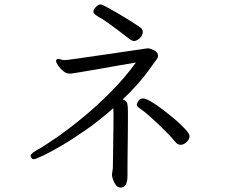

<svg xmlns="http://www.w3.org/2000/svg" viewBox="-20 -777 1040 866"><path d="M584 -592Q583 -592 582 -592.5Q581 -593 580 -593Q572 -594 560 -604Q541 -619 516 -638Q491 -657 465.5 -675Q440 -693 418 -705Q401 -715 401 -725Q401 -733 412 -745Q423 -757 434 -757Q439 -757 459 -746.5Q479 -736 505.5 -720.5Q532 -705 558 -689Q584 -673 601.5 -661Q619 -649 620 -647Q622 -643 623 -640Q624 -637 624 -633Q624 -617 610 -604.5Q596 -592 584 -592ZM485 14Q485 6 487 -4Q489 -14 489 -18Q489 -24 489.5 -52.5Q490 -81 490.5 -120Q491 -159 491.5 -197.5Q492 -236 492 -261Q492 -273 491.5 -280.5Q491 -288 491 -289Q429 -234 368 -191.5Q307 -149 256.5 -119.5Q206 -90 173 -74.5Q140 -59 133 -59Q125 -59 121.5 -65.5Q118 -72 118 -74Q118 -83 143 -98Q181 -119 237 -158Q293 -197 356 -249Q419 -301 481 -363.5Q543 -426 593 -495Q555 -489 508.5 -480.5Q462 -472 418.5 -464.5Q375 -457 344.5 -452Q314 -447 307 -446Q303 -445 300 -445Q297 -445 294 -445Q279 -445 265 -456.5Q251 -468 242 -481.5Q233 -495 233 -501Q233 -511 242 -511Q248 -511 255.5 -508.5Q263 -506 270 -506Q274 -506 280 -506.5Q286 -507 304 -509.5Q322 -512 360.5 -517.5Q399 -523 468 -533Q537 -543 645 -559H647Q657 -559 675 -550Q693 -541 693 -525Q693 -519 687.5 -510.5Q682 -502 663 -477Q636 -438 603.5 -401Q571 -364 534 -329Q551 -322 554 -310.5Q557 -299 557 -271Q557 -262 557 -232Q557 -202 556.5 -162.5Q556 -123 555.5 -84Q555 -45 555 -16Q555 13 555 20Q555 36 550 50Q545 64 531 68Q529 69 524 69Q511 69 502.5 57.5Q494 46 490 33Q486 20 485 17ZM835 -163Q835 -149 822 -136.5Q809 -124 795 -124Q790 -124 788 -125Q781 -127 777.5 -130Q774 -133 768 -140Q756 -155 736.5 -175Q717 -195 695 -216Q673 -237 652 -255.5Q631 -274 616 -284Q609 -289 603 -294Q597 -299 597 -306Q597 -308 603.5 -320.5Q610 -333 626 -333Q637 -333 661 -319Q685 -305 714.5 -282.5Q744 -260 771.5 -236.5Q799 -213 817 -193Q835 -173 835 -163Z"/></svg>

Font: Moon Stars Kai T
Style: Regular
Weight: 400
Designer: GuiWonder
Version: Version 1.101